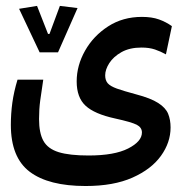

<svg xmlns="http://www.w3.org/2000/svg" viewBox="-20 -454 626 648"><path d="M269 173.8Q144 173.8 80.3 125.7Q16.6 77.6 16.6 -32.7Q16.6 -70.3 21.7 -107.7Q26.9 -145 39.1 -185.1H126Q119.6 -143.6 115.7 -114.5Q111.8 -85.4 111.8 -52.2Q111.8 -4.9 126.7 21.7Q141.6 48.3 178.2 59.6Q214.8 70.8 278.8 70.8Q366.2 70.8 412.6 47.1Q459 23.4 459 -6.8Q459 -23.9 441.4 -33Q423.8 -42 368.2 -54.2Q298.8 -69.3 268.8 -97.2Q238.8 -125 238.8 -179.2Q238.8 -232.9 267.1 -283Q295.4 -333 345 -365Q394.5 -397 459 -397Q492.7 -397 516.6 -388.4Q540.5 -379.9 560.1 -365.7L540 -270.5Q522.5 -280.3 503.2 -286.9Q483.9 -293.5 457.5 -293.5Q417.5 -293.5 390.1 -278.1Q362.8 -262.7 348.9 -241Q335 -219.2 335 -199.7Q335 -183.1 343.5 -173.1Q352.1 -163.1 374.5 -155Q397 -147 439 -135.7Q488.8 -122.6 513.9 -106.4Q539.1 -90.3 547.4 -70.1Q555.7 -49.8 555.7 -23.9Q555.7 26.9 523.2 72Q490.7 117.2 427 145.5Q363.3 173.8 269 173.8ZM113.8 -277.3 44.4 -424.3 105 -434.1 142.1 -339.4H147L182.1 -434.1L241.7 -426.8L175.8 -277.3Z"/></svg>

Font: CaskaydiaCove NFP
Style: Regular
Weight: 400
Designer: Aaron Bell
Foundry: Saja Typeworks
Version: Version 2111.001; VTT 6.35;Nerd Fonts 3.1.1